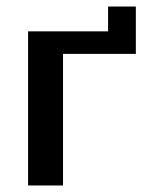

<svg xmlns="http://www.w3.org/2000/svg" viewBox="-20 -568 465 588"><path d="M66 0V-472H311V-548H396V-403H173V0Z"/></svg>

Font: Coval
Style: Medium
Weight: 500
Foundry: Context Ltd
Version: Version 001.000